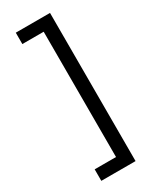

<svg xmlns="http://www.w3.org/2000/svg" viewBox="-243 -870 871 1083"><g transform="rotate(-30 192.5 -328.5)"><path d="M71 154V79H210V-737H71V-811H294V154Z"/></g></svg>

Font: HostGroteskRegular
Style: Regular
Weight: 400
Designer: Doukan Karapınar based on Poppins by Indian Type Foundry, Jonny Pinhorn
Foundry: Element Type
Version: Version 1.001; ttfautohint (v1.8.4.7-5d5b)